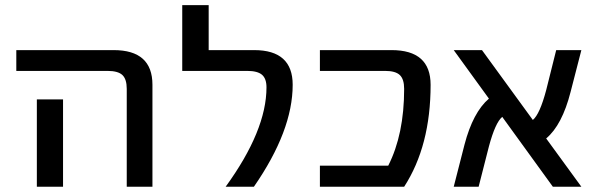

<svg xmlns="http://www.w3.org/2000/svg" viewBox="-20 -710 2276 730"><path d="M42 -440.4V-519.5H412.1Q559.6 -519.5 559.6 -387.7V0H461.9V-372.1Q461.9 -409.2 445.3 -424.8Q428.7 -440.4 388.7 -440.4ZM120.1 0V-332H219.7V0Z M672.9 -440.4V-690.4H773.4V-519.5H946.3Q1092.8 -519.5 1092.8 -387.7Q1092.8 -212.9 945.3 0H837.9Q993.2 -213.9 993.2 -377.9Q993.2 -411.1 976.1 -425.8Q959 -440.4 919.9 -440.4Z M1196.3 0V-80.1H1456.1Q1516.6 -199.2 1516.6 -372.1Q1516.6 -409.2 1500 -424.8Q1483.4 -440.4 1444.3 -440.4H1196.3V-519.5H1468.8Q1617.2 -519.5 1617.2 -387.7Q1617.2 -155.3 1516.6 0Z M1705.1 0 1746.1 -160.2Q1778.3 -283.2 1838.9 -335L1705.1 -519.5H1812.5L2005.9 -253.9Q2032.2 -275.4 2056.6 -367.2L2094.7 -519.5H2190.4L2149.4 -360.4Q2117.2 -234.4 2056.6 -183.6L2190.4 0H2082L1889.6 -265.6Q1863.3 -244.1 1838.9 -153.3L1799.8 0Z"/></svg>

Font: GenEi M Gothic v2 Medium
Style: Regular
Weight: 500
Version: Version 2.0